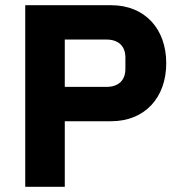

<svg xmlns="http://www.w3.org/2000/svg" viewBox="-20 -718 696 738"><path d="M229 0V-252H407C537 -252 619 -343 619 -475C619 -607 537 -698 407 -698H77V0ZM229 -566H389C434 -566 462 -542 462 -497V-453C462 -408 434 -384 389 -384H229Z"/></svg>

Font: IBM Plex Thai Looped
Style: Bold
Weight: 700
Designer: Mike Abbink, Paul van der Laan, Pieter van Rosmalen, Ben Mitchell, Mark Frömberg
Foundry: Bold Monday
Version: Version 1.0